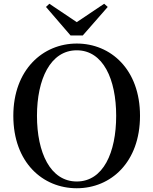

<svg xmlns="http://www.w3.org/2000/svg" viewBox="-20 -985 817 1023"><path d="M389 18C571 18 726 -121 726 -368C726 -615 570 -753 389 -753C208 -753 51 -613 51 -368C51 -119 208 18 389 18ZM389 -18C248 -18 177 -172 177 -368C177 -562 248 -717 389 -717C530 -717 599 -562 599 -368C599 -172 530 -18 389 -18ZM243 -965 225 -948 356 -796H421L554 -948L535 -965L389 -867Z"/></svg>

Font: Noto Serif SC SemiBold
Style: Regular
Weight: 600
Designer: Ryoko NISHIZUKA 西塚涼子 (kana & ideographs); Frank Grießhammer (Latin, Greek & Cyrillic); Wenlong ZHANG 张文龙 (bopomofo); San
Foundry: Adobe
Version: Version 2.001;hotconv 1.1.0;makeotfexe 2.6.0